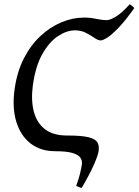

<svg xmlns="http://www.w3.org/2000/svg" viewBox="-20 -714 663 919"><path d="M622.6 -675.3Q579.1 -613.8 546.4 -580.1Q513.7 -546.4 492.7 -533.4Q471.7 -520.5 462.4 -520.5Q449.7 -520.5 432.4 -532.5Q415 -544.4 391.8 -556.6Q368.7 -568.8 338.9 -568.8Q299.8 -568.8 258.1 -541.5Q216.3 -514.2 183.1 -456.1Q149.9 -397.9 137.2 -305.2Q127.9 -235.4 141.6 -181.2Q155.3 -127 194.3 -96.2Q233.4 -65.4 300.3 -65.4Q371.1 -65.4 404.5 -56.9Q438 -48.3 446.8 -31.7Q455.6 -15.1 452.1 8.3Q449.7 27.8 430.9 71.3Q412.1 114.7 371.1 185.5Q365.2 184.1 357.4 181.4Q349.6 178.7 344.7 175.8Q357.9 139.6 363.8 114Q369.6 88.4 372.1 71.3Q374 54.7 364.7 40.8Q355.5 26.9 327.1 18.3Q298.8 9.8 244.6 9.8Q173.8 9.8 126 -27.6Q78.1 -64.9 57.9 -131.8Q37.6 -198.7 49.8 -286.1Q61 -369.6 93.8 -433.6Q126.5 -497.6 173.3 -541.3Q220.2 -585 274.4 -607.4Q328.6 -629.9 382.8 -629.9Q412.1 -629.9 439.7 -623.8Q467.3 -617.7 492.2 -617.7Q506.3 -617.7 534.7 -634.5Q563 -651.4 601.1 -693.8Q605 -690.9 612.8 -685.1Q620.6 -679.2 622.6 -675.3Z"/></svg>

Font: Gentium Book Plus
Style: Italic
Weight: 400
Italic angle: -8°
Designer: Victor Gaultney, Annie Olsen, Iska Routamaa, Becca Hirsbrunner
Foundry: SIL International
Version: Version 6.101